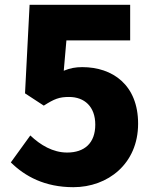

<svg xmlns="http://www.w3.org/2000/svg" viewBox="-20 -764 649 798"><path d="M285 14C428 14 554 -83 554 -250C554 -411 448 -485 322 -485C294 -485 272 -481 245 -470L256 -596H521V-744H103L84 -376L162 -325C206 -353 226 -361 267 -361C331 -361 376 -321 376 -246C376 -169 331 -130 259 -130C200 -130 148 -161 106 -201L25 -89C84 -31 166 14 285 14Z"/></svg>

Font: Noto Sans CJK Black
Style: Bold
Weight: 900
Designer: Ryoko NISHIZUKA (kana & ideographs); Paul D. Hunt (Latin, Greek & Cyrillic); Wenlong ZHANG (bopomofo); Sandoll Communica
Foundry: Adobe Systems Incorporated
Version: Version 1.000;PS 1;hotconv 1.0.78;makeotf.lib2.5.61930